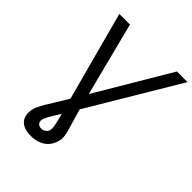

<svg xmlns="http://www.w3.org/2000/svg" viewBox="-260 -863 1216 1216"><g transform="rotate(45 348.0 -255.5)"><path d="M85.2 -727.3 246.1 -128.6C172.6 -4.6 130 49.4 122.2 96.6C109.4 173.3 152 215.9 234.4 215.9C316.8 215.9 373.6 173.3 386.4 96.6C393.5 52.9 367.5 -2.5 335.2 -122.2L696 -727.3H600.9L307.2 -231.5L180.4 -727.3ZM211.6 96.6C214.8 72.4 237.2 38.7 274.9 -21.7C291.5 40.5 300.1 72.1 296.9 96.6C294 117.9 274.1 136.4 248.6 136.4C223 136.4 208.8 119.3 211.6 96.6Z"/></g></svg>

Font: Magic Ui Pro
Style: Italic
Weight: 400
Italic angle: -9.39999°
Designer: Stefan Endress, Andreas Faust
Version: Version 1.000;FEAKit 1.0